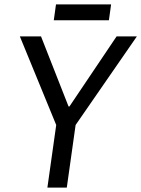

<svg xmlns="http://www.w3.org/2000/svg" viewBox="-20 -851 641 871"><path d="M195 0 235 -284 70 -686H166L291 -368H295L509 -686H601L323 -284L283 0ZM224 -759 234 -831H484L474 -759Z"/></svg>

Font: Archivo Narrow
Style: Italic
Weight: 400
Italic angle: -8°
Designer: Hector Gatti
Foundry: Omnibus-Type
Version: Version 3.002